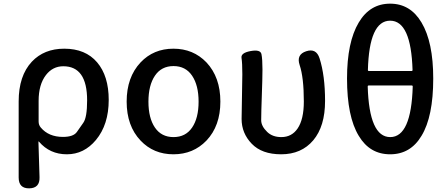

<svg xmlns="http://www.w3.org/2000/svg" viewBox="-20 -830 2450 1049"><path d="M140 199Q82 200 82 140V-276Q82 -416 154 -493Q221 -564 331 -564Q447 -564 510.5 -489.5Q574 -415 574 -284Q574 -149 504 -65Q439 13 345.5 13Q252 13 193 -56Q190 -60 190 -55L196 138Q198 198 140 199ZM324 -82Q381 -82 400 -109Q417 -134 435 -159Q456 -188 456 -282Q456 -468 326 -468Q268 -468 231 -420Q191 -368 191 -279V-166Q191 -147 203 -133Q246 -82 324 -82Z M748 -62Q672 -142 672 -275Q672 -408 748 -489Q819 -564 927.5 -564Q1036 -564 1108 -489Q1184 -408 1184 -275Q1184 -142 1108 -62Q1036 13 927.5 13Q819 13 748 -62ZM826.5 -133Q862 -81 928 -81Q994 -81 1029.5 -133Q1065 -185 1065 -274.5Q1065 -364 1029.5 -416.5Q994 -469 928 -469Q862 -469 826.5 -416.5Q791 -364 791 -274.5Q791 -185 826.5 -133Z M1516 13Q1411 13 1355.5 -44.5Q1300 -102 1300 -180Q1300 -210 1301 -240L1303 -364Q1304 -394 1304 -424Q1304 -486 1299.5 -513.5Q1295 -541 1349 -551Q1403 -561 1408.5 -534Q1414 -507 1414 -450Q1414 -419 1413 -388L1408 -231Q1407 -202 1407 -173Q1407 -141 1440 -109Q1469 -81 1517 -81Q1574 -81 1606 -128Q1640 -178 1640 -275Q1640 -407 1617 -475Q1598 -532 1653 -550Q1708 -568 1726 -511Q1756 -417 1756 -278.5Q1756 -140 1691.5 -63.5Q1627 13 1516 13Z M1940 -88Q1876 -193 1876 -401Q1876 -600 1940 -707Q2001 -810 2111.5 -810Q2222 -810 2283 -707Q2347 -600 2347 -401Q2347 -193 2283 -88Q2223 13 2111.5 13Q2000 13 1940 -88ZM2235 -358Q2235 -363 2230 -363H1994Q1989 -363 1989 -358Q1997 -81 2112 -81Q2227 -81 2235 -358ZM1990 -447Q1990 -442 1995 -442H2229Q2234 -442 2234 -447Q2226 -717 2111.5 -717Q1997 -717 1990 -447Z"/></svg>

Font: Resource Han Rounded KR Medium
Style: Regular
Weight: 500
Designer: Cyano Hao (round all glyphs); Ryoko NISHIZUKA 西塚涼子 (kana, bopomofo & ideographs); Paul D. Hunt (Latin, Greek & Cyrillic)
Foundry: Cyano Hao
Version: 0.990